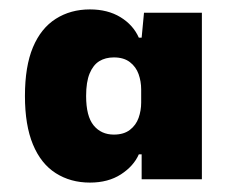

<svg xmlns="http://www.w3.org/2000/svg" viewBox="-20 -758 503 408"><path d="M171 -370Q130 -370 98.5 -390Q67 -410 50 -451Q33 -492 33 -554Q33 -617 50 -657.5Q67 -698 98.5 -718Q130 -738 171 -738Q209 -738 236 -721.5Q263 -705 275 -678H281L286 -731H409V-377H281V-430H275Q264 -405 237 -387.5Q210 -370 171 -370ZM222 -472Q243 -472 256 -482Q269 -492 274.5 -507.5Q280 -523 280 -540V-568Q280 -585 274.5 -600.5Q269 -616 256 -626Q243 -636 222 -636Q204 -636 191 -628Q178 -620 170.5 -602Q163 -584 163 -554Q163 -511 179 -491.5Q195 -472 222 -472Z"/></svg>

Font: Mona Sans ExtraLight Black
Style: Regular
Weight: 900
Version: Version 2.000